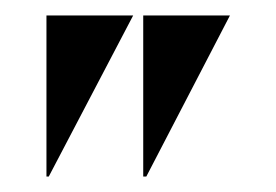

<svg xmlns="http://www.w3.org/2000/svg" viewBox="-20 -740 357 248"><path d="M40 -512V-720H152L43 -512ZM165 -720H277L169 -512H165Z"/></svg>

Font: Chokokutai
Style: Regular
Weight: 400
Designer: 108号,108go
Foundry: Font Zone 108
Version: Version 1.000; ttfautohint (v1.8.3)